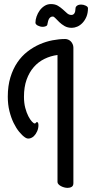

<svg xmlns="http://www.w3.org/2000/svg" viewBox="-20 -891 450 939"><path d="M338.9 4.9Q338.9 17.6 330.6 22.7Q322.3 27.8 311 27.8Q302.2 27.8 293.5 25.4Q284.7 22.9 277.6 19Q270.5 15.1 265.9 10Q261.2 4.9 261.2 -1V-622.1Q227.5 -617.7 197.5 -603Q167.5 -588.4 145.3 -563Q123 -537.6 110.1 -501.5Q97.2 -465.3 97.2 -418Q97.2 -387.7 103.5 -363.5Q109.9 -339.4 118.7 -322.5Q127.4 -305.7 136.2 -296.4Q145 -287.1 149.9 -287.1Q153.8 -287.1 155.5 -290.5Q157.2 -293.9 161.1 -293.9Q165 -293.9 166.5 -289.1Q168 -284.2 168 -278.8Q168 -263.2 161.6 -248.8Q155.3 -234.4 145.8 -225.3Q136.2 -216.3 124.5 -213.9Q112.8 -211.4 102.1 -219.2Q88.9 -228 74 -246.1Q59.1 -264.2 46.6 -289.8Q34.2 -315.4 26.1 -347.7Q18.1 -379.9 18.1 -418Q18.1 -470.7 30.8 -512.5Q43.5 -554.2 64.7 -585.4Q85.9 -616.7 114.3 -638.7Q142.6 -660.6 173.8 -674.3Q205.1 -688 237.3 -694.1Q269.5 -700.2 298.8 -700.2Q306.6 -700.2 314 -697Q321.3 -693.8 326.7 -688.2Q332 -682.6 335.4 -674.8Q338.9 -667 338.9 -658.2ZM211.9 -772.9Q211.9 -766.1 204.3 -762.9Q196.8 -759.8 189 -759.8Q182.6 -759.8 176.3 -761.5Q169.9 -763.2 164.8 -765.9Q159.7 -768.6 156.5 -772.2Q153.3 -775.9 153.3 -779.8Q153.3 -794.4 158.9 -810.5Q164.6 -826.7 174.3 -840.1Q184.1 -853.5 198 -862.3Q211.9 -871.1 229 -871.1Q249.5 -871.1 263.2 -862.8Q276.9 -854.5 287.8 -844.5Q298.8 -834.5 308.1 -826.2Q317.4 -817.9 329.1 -817.9Q338.9 -817.9 344 -826.2Q349.1 -834.5 349.1 -848.6Q349.1 -854.5 351.8 -858.2Q354.5 -861.8 358.4 -864.3Q362.3 -866.7 367.2 -867.7Q372.1 -868.7 376 -868.7Q388.2 -868.7 399.2 -863.3Q410.2 -857.9 410.2 -851.1Q410.2 -826.7 402.6 -808.8Q395 -791 383.3 -778.8Q371.6 -766.6 357.7 -760.7Q343.8 -754.9 331.1 -754.9Q311 -754.9 296.1 -763.4Q281.2 -772 270.3 -782.5Q259.3 -793 251.5 -801.5Q243.7 -810.1 238.3 -810.1Q231 -810.1 226.6 -806.6Q222.2 -803.2 219.2 -797.9Q216.3 -792.5 214.8 -785.9Q213.4 -779.3 211.9 -772.9Z"/></svg>

Font: Grand Hotel
Style: Regular
Weight: 400
Designer: Brian J. Bonislawsky & Jim Lyles for Astigmatic (AOETI)
Foundry: Astigmatic (AOETI)
Version: Version 001.000